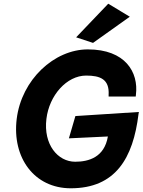

<svg xmlns="http://www.w3.org/2000/svg" viewBox="-20 -991 768 1034"><path d="M726 -377 728 -388 386 -366 351 -246 561 -256C542 -144 458 -120 385 -120C291 -120 213 -213 230 -351C245 -477 339 -584 444 -584C519 -584 570 -565 565 -480V-471H711L712 -481C727 -602 655 -725 453 -725C272 -725 96 -562 70 -351C44 -140 166 23 361 23C602 23 697 -139 726 -377ZM390 -790 481 -760 679 -901 563 -971Z"/></svg>

Font: Bluebird
Style: SfBdObl
Weight: 700
Designer: Jasper
Foundry: Cannot Into Space Fonts
Version: Version 0.98